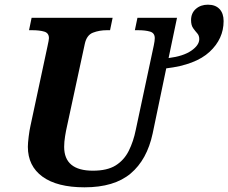

<svg xmlns="http://www.w3.org/2000/svg" viewBox="-20 -790 975 820"><path d="M341 10Q224 10 161.5 -35.5Q99 -81 99 -163Q99 -179 102.5 -207Q106 -235 110 -252L183 -593Q189 -620 189 -627Q189 -649 169 -655Q149 -661 117 -661H104L115 -714H461L450 -661H437Q404 -661 377 -650.5Q350 -640 342 -602L266 -250Q262 -233 258 -208.5Q254 -184 254 -163Q254 -61 377 -61Q438 -61 474 -83.5Q510 -106 530 -146Q550 -186 560 -236L637 -597Q639 -605 640 -614Q641 -623 641 -627Q641 -649 621 -655Q601 -661 569 -661H556L567 -714H736L700 -542Q763 -550 797 -573.5Q831 -597 831 -623Q831 -638 822.5 -647.5Q814 -657 805 -669.5Q796 -682 796 -704Q796 -734 816.5 -752Q837 -770 868 -770Q900 -770 917.5 -751.5Q935 -733 935 -700Q935 -624 875 -568.5Q815 -513 690 -498L632 -220Q608 -108 538 -49Q468 10 341 10Z"/></svg>

Font: Noto Serif
Style: Bold Italic
Weight: 700
Italic angle: -12°
Designer: Monotype Design Team
Foundry: Monotype Imaging Inc.
Version: Version 2.013